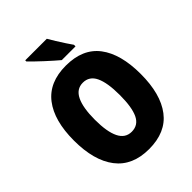

<svg xmlns="http://www.w3.org/2000/svg" viewBox="-261 -1056 1196 1196"><g transform="rotate(-45 337.0 -458.5)"><path d="M631 -358Q631 -182 558 -86Q485 10 337 10Q191 10 117 -86.5Q43 -183 43 -359Q43 -534 116.5 -629.5Q190 -725 337 -725Q486 -725 558.5 -629.5Q631 -534 631 -358ZM227 -358Q227 -252 254 -197.5Q281 -143 337 -143Q395 -143 420.5 -196.5Q446 -250 446 -358Q446 -466 420 -520.5Q394 -575 337 -575Q281 -575 254 -519.5Q227 -464 227 -358ZM372 -927Q383 -907 401 -878.5Q419 -850 436.5 -823Q454 -796 465 -781V-767H344Q330 -779 307.5 -798.5Q285 -818 260.5 -841Q236 -864 215 -884Q194 -904 182 -917V-927Z"/></g></svg>

Font: Noto Sans Myanmar UI Condensed Black
Style: Regular
Weight: 900
Width: 3
Designer: Monotype Design Team
Foundry: Monotype Imaging Inc.
Version: Version 2.103; ttfautohint (v1.8.4.7-5d5b)